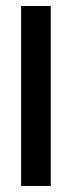

<svg xmlns="http://www.w3.org/2000/svg" viewBox="-20 -616 238 635"><path d="M49.8 -1V-596.2H147.9V-1Z"/></svg>

Font: Neutral Grotesk
Style: Regular
Weight: 400
Designer: Nawras Khrais
Foundry: Nawras Khrais
Version: Version 1.000;PS 001.000;hotconv 1.0.88;makeotf.lib2.5.64775